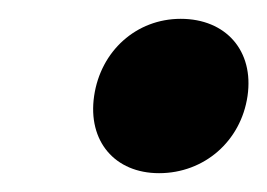

<svg xmlns="http://www.w3.org/2000/svg" viewBox="-20 -391 284 204"><path d="M172 -371C125 -371 87 -337 80 -289C73 -241 102 -207 149 -207C197 -207 236 -241 243 -289C250 -337 220 -371 172 -371Z"/></svg>

Font: Trueno
Style: RoundBdIt
Weight: 700
Designer: Julieta Ulanovsky, Jasper
Foundry: Julieta Ulanovsky, Cannot Into Space Fonts
Version: Version 3.001